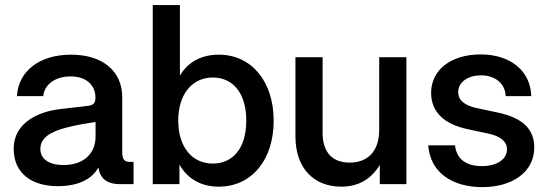

<svg xmlns="http://www.w3.org/2000/svg" viewBox="-20 -748 2222 780"><path d="M214.4 8.3C306.6 8.3 356 -25.9 378.4 -65.4H380.4C386.7 -22 416.5 0 465.3 0H522.5V-90.3H507.3C484.9 -90.3 476.6 -101.6 476.6 -129.9V-353C476.6 -458.5 397.9 -525.9 268.6 -525.9C137.7 -525.9 54.2 -457 48.8 -357.4H155.8C159.7 -403.8 203.1 -437.5 266.6 -437.5C330.1 -437.5 367.7 -402.8 367.7 -351.6C367.7 -329.6 360.4 -320.8 337.4 -317.9C308.1 -314.9 270 -310.5 223.1 -304.7C140.1 -294.9 35.6 -252 35.6 -143.6C35.6 -42 111.3 8.3 214.4 8.3ZM238.3 -77.6C180.2 -77.6 144 -101.1 144 -142.6C144 -188.5 184.6 -212.9 251 -230C293.5 -241.2 330.6 -246.6 368.2 -252.4V-192.4C368.2 -129.9 325.7 -77.6 238.3 -77.6Z M868.2 10.3C1002.4 10.3 1091.8 -98.1 1091.8 -257.8C1091.8 -417 1002 -525.9 868.7 -525.9C801.8 -525.9 744.6 -498.5 711.4 -441.4H710.9V-727.5H600.6V0H709V-78.6H709.5C743.7 -18.6 800.8 10.3 868.2 10.3ZM844.7 -83.5C759.3 -83.5 704.1 -152.3 704.1 -257.8C704.1 -363.8 759.3 -433.1 844.7 -433.1C925.3 -433.1 980.5 -371.1 980.5 -257.8C980.5 -145 925.3 -83.5 844.7 -83.5Z M1366.2 10.3C1435.1 10.3 1487.8 -19.5 1522.9 -78.1V0H1630.9V-515.6H1520.5V-220.7C1520.5 -127.4 1468.3 -87.4 1400.4 -87.4C1330.6 -87.4 1290.5 -128.9 1290.5 -209V-515.6H1180.2V-194.3C1180.2 -60.1 1259.3 10.3 1366.2 10.3Z M1939.5 12.2C2061.5 12.2 2150.4 -49.3 2150.4 -148.4C2150.4 -223.1 2104.5 -268.6 2003.4 -290.5L1913.6 -309.6C1868.7 -319.8 1841.3 -340.3 1841.3 -374C1841.3 -411.6 1877.4 -441.9 1934.6 -441.9C1994.1 -441.9 2033.2 -405.8 2034.2 -357.4H2138.2C2135.3 -461.9 2051.8 -526.9 1932.6 -526.9C1811.5 -526.9 1731.4 -463.4 1731.4 -371.1C1731.4 -293.9 1782.7 -244.1 1880.4 -223.1L1966.8 -204.6C2010.7 -194.8 2039.6 -174.8 2039.6 -141.6C2039.6 -101.6 2000.5 -73.2 1937 -73.2C1872.1 -73.2 1834 -103.5 1828.6 -157.7H1719.7C1727.5 -46.4 1818.4 12.2 1939.5 12.2Z"/></svg>

Font: Raveo Display Display Medium
Style: Regular
Weight: 500
Designer: Jakub Foglar, Rasmus Andersson (Inter)
Foundry: Jakubfoglar.com
Version: Version 1.100;Glyphs 3.2.3 (3260)